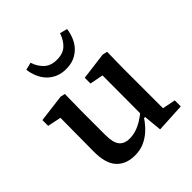

<svg xmlns="http://www.w3.org/2000/svg" viewBox="-202 -884 1039 1039"><g transform="rotate(-45 317.0 -364.5)"><path d="M240 13Q171 13 133 -29Q95 -71 96 -162L98 -447L130 -410L20 -433V-477L179 -497L206 -491L204 -367V-178Q204 -121 223.5 -96.5Q243 -72 284 -72Q310 -72 335.5 -80.5Q361 -89 386.5 -105Q412 -121 437 -143L445 -96H417Q395 -63 368 -38.5Q341 -14 309.5 -0.5Q278 13 240 13ZM435 9 424 -105 420 -106 421 -418 344 -433V-477L501 -497L529 -491L527 -367V-61L602 -46V0ZM151 -731 194 -742Q207 -702 234 -677Q261 -652 307 -652Q354 -652 380.5 -677Q407 -702 420 -742L463 -731Q459 -701 447.5 -673.5Q436 -646 416.5 -625.5Q397 -605 370 -593Q343 -581 307 -581Q272 -581 244.5 -593Q217 -605 197.5 -625.5Q178 -646 166.5 -673.5Q155 -701 151 -731Z"/></g></svg>

Font: Source Serif 4 Medium
Style: Regular
Weight: 500
Designer: Frank Grießhammer
Foundry: Adobe Systems Incorporated
Version: Version 4.004;hotconv 1.0.116;makeotfexe 2.5.65601